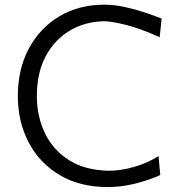

<svg xmlns="http://www.w3.org/2000/svg" viewBox="-20 -777 754 809"><path d="M434.1 11.2Q316.9 11.2 231.9 -39.1Q147 -89.4 101.1 -176.3Q55.2 -263.2 55.2 -373Q55.2 -485.8 101.6 -572.5Q147.9 -659.2 230.2 -708.3Q312.5 -757.3 419.9 -757.3Q461.4 -757.3 505.6 -747.6Q549.8 -737.8 590.3 -724.4Q630.9 -710.9 661.1 -698.7L652.8 -620.1Q573.7 -656.2 511.7 -671.9Q449.7 -687.5 418.5 -687.5Q337.4 -686 273.4 -647.7Q209.5 -609.4 172.4 -539.6Q135.3 -469.7 135.3 -373Q135.3 -286.1 169.7 -215.1Q204.1 -144 271.7 -101.6Q339.4 -59.1 439.5 -57.6Q489.3 -57.6 544.9 -73.7Q600.6 -89.8 647.9 -119.1L655.3 -39.6Q608.9 -18.1 549.8 -3.4Q490.7 11.2 434.1 11.2Z"/></svg>

Font: Pinar-FD Regular
Style: FD-Regular
Weight: 400
Designer: Amin Abedi
Version: Version 3.000